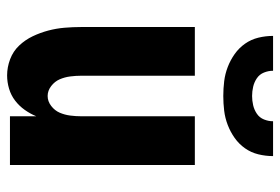

<svg xmlns="http://www.w3.org/2000/svg" viewBox="-144 -636 788 540"><g transform="rotate(90 250.0 -366.0)"><path d="M192 8Q169 8 146.5 -0.5Q124 -9 108 -26Q92 -43 82 -64Q72 -85 66 -107.5Q60 -130 58 -153.5Q56 -177 56 -200V-520H193V-200Q193 -185 195 -169.5Q197 -154 203 -140Q209 -126 222 -116Q235 -106 250 -106Q265 -106 278 -116Q291 -126 297 -140Q303 -154 305 -169.5Q307 -185 307 -200V-520H444V0H307V-74Q300 -57 289 -41.5Q278 -26 263 -14.5Q248 -3 229.5 2.5Q211 8 192 8ZM250 -600Q229 -600 208.5 -602.5Q188 -605 168.5 -612.5Q149 -620 132 -632Q115 -644 103 -661Q91 -678 86 -698.5Q81 -719 81 -740H179Q179 -727 184 -714.5Q189 -702 200 -694.5Q211 -687 224 -684Q237 -681 250 -681Q263 -681 276 -684Q289 -687 300 -694.5Q311 -702 316 -714.5Q321 -727 321 -740H419Q419 -719 414 -698.5Q409 -678 397 -661Q385 -644 368 -632Q351 -620 331.5 -612.5Q312 -605 291.5 -602.5Q271 -600 250 -600Z"/></g></svg>

Font: Iosevka Curly Heavy
Style: Regular
Weight: 900
Monospace: yes
Designer: Belleve Invis
Foundry: Belleve Invis
Version: Version 22.1.2; ttfautohint (v1.8.4)